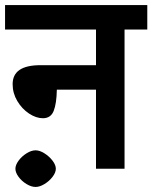

<svg xmlns="http://www.w3.org/2000/svg" viewBox="-30 -668 603 760"><path d="M553 -551H463V0H350V-313H195Q194 -258 182.5 -229Q171 -200 140 -200Q113 -200 85 -218.5Q57 -237 38.5 -268Q20 -299 20 -335Q20 -410 130 -410H350V-551H-10V-648H553ZM31 0Q31 -15 43.5 -32Q56 -49 75 -61Q94 -73 111 -73Q127 -73 146 -61Q165 -49 178 -32Q191 -15 191 0Q191 15 178 32Q165 49 146 60.5Q127 72 111 72Q94 72 75 60.5Q56 49 43.5 32Q31 15 31 0Z"/></svg>

Font: Madhuban Medium
Style: Regular
Weight: 500
Designer: jaikishan Patel
Foundry: MagicType
Version: Version 1.000